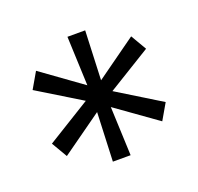

<svg xmlns="http://www.w3.org/2000/svg" viewBox="-77 -828 557 539"><g transform="rotate(-20 201.0 -558.5)"><path d="M31 -478 161.5 -558.5 31.5 -638 59 -685.5 180.5 -598 174.5 -745H227.5L221.5 -598L343 -685L370.5 -638L241 -558.5L371 -478.5L343.5 -431L221.5 -518L227.5 -372H174.5L180.5 -518L58.5 -431Z"/></g></svg>

Font: Cabin
Style: Regular
Weight: 400
Width: 4
Designer: Pablo Impallari
Foundry: Pablo Impallari. http://www.impallari.com Igino Marini. http://www.ikern.com
Version: Version 3.001